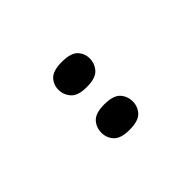

<svg xmlns="http://www.w3.org/2000/svg" viewBox="2 -919 454 454"><g transform="rotate(45 228.5 -692.5)"><path d="M300 -640Q282 -640 269.5 -651.5Q257 -663 257 -692Q257 -722 269.5 -733.5Q282 -745 300 -745Q317 -745 329.5 -733.5Q342 -722 342 -692Q342 -663 329.5 -651.5Q317 -640 300 -640ZM156 -640Q139 -640 127 -651.5Q115 -663 115 -692Q115 -722 127 -733.5Q139 -745 156 -745Q173 -745 186 -733.5Q199 -722 199 -692Q199 -663 186 -651.5Q173 -640 156 -640Z"/></g></svg>

Font: Noto Serif Bengali ExtraCondensed
Style: Regular
Weight: 400
Width: 2
Designer: Juan Bruce, Universal Thirst, Indian Type Foundry and the Monotype Design Team.
Foundry: Monotype Imaging Inc.
Version: Version 2.003; ttfautohint (v1.8.4.7-5d5b)